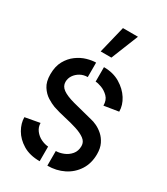

<svg xmlns="http://www.w3.org/2000/svg" viewBox="-188 -841 812 931"><g transform="rotate(30 217.5 -375.5)"><path d="M181 -604 218 -756H302L241 -604ZM234 5V-77Q254 -77 276.5 -86Q299 -95 314.5 -113.5Q330 -132 330 -160Q330 -183 310.5 -197.5Q291 -212 259.5 -222Q228 -232 191.5 -240Q155 -248 122 -259Q103 -266 80.5 -280Q58 -294 41.5 -319.5Q25 -345 25 -386Q25 -431 42 -461.5Q59 -492 85 -511Q111 -530 139 -538Q167 -546 189 -546V-465Q166 -465 147.5 -454.5Q129 -444 118 -427.5Q107 -411 107 -391Q107 -367 128.5 -351.5Q150 -336 194 -324Q238 -312 303 -296Q319 -293 338 -284Q357 -275 374.5 -259.5Q392 -244 403.5 -220.5Q415 -197 415 -164Q415 -112 390.5 -74Q366 -36 325 -15.5Q284 5 234 5ZM191 5Q135 5 97 -18Q59 -41 39.5 -75Q20 -109 20 -143L102 -158Q102 -135 116 -116.5Q130 -98 151 -88Q172 -78 191 -77ZM324 -383Q324 -414 306.5 -431.5Q289 -449 267.5 -457Q246 -465 233 -465V-546Q285 -546 323.5 -523Q362 -500 383.5 -466Q405 -432 405 -396Z"/></g></svg>

Font: Stick No Bills Medium
Style: Regular
Weight: 500
Version: Version 2.000